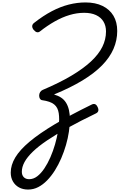

<svg xmlns="http://www.w3.org/2000/svg" viewBox="-20 -1035 981 1574"><path d="M210 519Q168 519 136 501.5Q104 484 86 452.5Q68 421 68 380Q68 318 105.5 255.5Q143 193 223 126Q303 59 428.5 -16Q554 -91 730 -177Q745 -185 757.5 -181.5Q770 -178 779 -160Q789 -141 786 -127Q783 -113 766 -105Q637 -43 538 12Q439 67 367 115.5Q295 164 249 208.5Q203 253 181 293.5Q159 334 159 373Q159 401 175 417.5Q191 434 219 434Q254 434 285 410.5Q316 387 343.5 346Q371 305 393 254.5Q415 204 431 149Q447 94 455.5 41.5Q464 -11 465 -55Q465 -84 461.5 -107Q458 -130 449 -148Q440 -166 424 -179Q408 -192 383.5 -200.5Q359 -209 324 -214Q313 -216 307 -226.5Q301 -237 301 -251.5Q301 -266 308.5 -279Q316 -292 330 -298Q467 -356 564.5 -414Q662 -472 725.5 -531Q789 -590 819 -651Q849 -712 849 -777Q849 -824 828 -858.5Q807 -893 767 -911.5Q727 -930 670 -930Q611 -930 550.5 -912Q490 -894 429 -859.5Q368 -825 307 -777Q295 -768 282.5 -771Q270 -774 256 -790Q243 -807 244 -821.5Q245 -836 259 -847Q334 -906 404.5 -943Q475 -980 544 -997.5Q613 -1015 681 -1015Q762 -1015 820.5 -986.5Q879 -958 910 -906Q941 -854 941 -781Q941 -705 910.5 -634.5Q880 -564 817 -499.5Q754 -435 656 -375.5Q558 -316 424 -261V-260Q456 -251 480.5 -235Q505 -219 521 -193.5Q537 -168 545 -134Q553 -100 553 -57Q553 -10 545 44Q537 98 521 153.5Q505 209 482 262.5Q459 316 430 362Q401 408 366.5 443.5Q332 479 293 499Q254 519 210 519Z"/></svg>

Font: Playwrite US Trad
Style: Regular
Weight: 400
Designer: Veronika Burian, José Scaglione
Foundry: TypeTogether
Version: Version 1.002